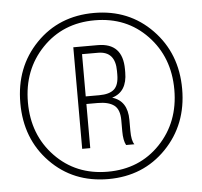

<svg xmlns="http://www.w3.org/2000/svg" viewBox="-51 -753 849 806"><g transform="rotate(-5 374.0 -350.0)"><path d="M374 -700Q521 -700 618 -600Q715 -500 715 -350Q715 -200 618 -100Q521 0 374 0Q226 0 129.5 -99.5Q33 -199 33 -350Q33 -501 129.5 -600.5Q226 -700 374 -700ZM595 -578Q508 -669 374 -669Q240 -669 152.5 -578Q65 -487 65 -350Q65 -213 152.5 -122Q240 -31 374 -31Q508 -31 595 -122Q682 -213 682 -350Q682 -487 595 -578ZM378 -564Q483 -564 483 -453V-440Q483 -358 419 -339Q483 -320 483 -240V-194Q483 -152 495 -136H460Q449 -156 449 -195V-241Q449 -287 425.5 -304.5Q402 -322 357 -322H309V-136H275V-564ZM366 -354Q409 -354 429 -372Q449 -390 449 -434V-449Q449 -532 376 -532H309V-354Z"/></g></svg>

Font: Bebas Neue Book
Style: Regular
Weight: 300
Designer: Ryoichi Tsunekawa
Foundry: Ryoichi Tsunekawa
Version: Version 1.003;PS 001.003;hotconv 1.0.88;makeotf.lib2.5.64775